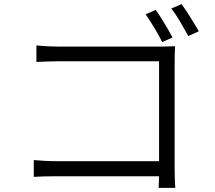

<svg xmlns="http://www.w3.org/2000/svg" viewBox="-20 -871 1040 927"><path d="M731.9 -823.2Q744.1 -806.6 759 -782.7Q773.9 -758.8 788.6 -733.9Q803.2 -709 813 -689.9L763.2 -668Q748 -698.7 724.6 -737.5Q701.2 -776.4 683.1 -801.8ZM856.9 -851.1Q869.1 -834.5 884.3 -811Q899.4 -787.6 914.3 -763.2Q929.2 -738.8 939.9 -720.2L889.2 -696.8Q872.6 -727.5 849.9 -766.1Q827.1 -804.7 807.1 -830.1ZM155.8 -651.9Q180.7 -648.9 209.7 -647.5Q238.8 -646 263.2 -646H752.9Q771 -646 790.5 -646.7Q810.1 -647.5 825.2 -647.9Q824.2 -631.3 823.7 -610.4Q823.2 -589.4 823.2 -573.2V-57.1Q823.2 -29.8 824.2 -1.7Q825.2 26.4 826.2 36.1H746.1Q746.6 29.3 746.8 13.9Q747.1 -1.5 748 -20H253.9Q222.7 -20 192.6 -19.3Q162.6 -18.6 143.1 -17.1V-98.1Q161.1 -96.7 191.2 -94.7Q221.2 -92.8 252 -92.8H748V-575.2H264.2Q236.3 -575.2 204.8 -574Q173.3 -572.8 155.8 -571.8Z"/></svg>

Font: Shanggu Mono N
Style: Regular
Weight: 350
Designer: GuiWonder
Version: Version 1.021